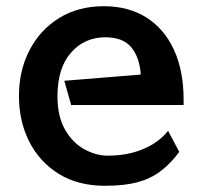

<svg xmlns="http://www.w3.org/2000/svg" viewBox="-20 -587 652 618"><path d="M557 -98Q528 -59 495.5 -35Q463 -11 421 0Q379 11 318 11Q231 11 169 -27.5Q107 -66 74 -131.5Q41 -197 41 -278Q41 -360 75 -425.5Q109 -491 170.5 -529Q232 -567 314 -567Q394 -567 451.5 -530.5Q509 -494 540 -426.5Q571 -359 571 -266V-249H209L187 -327L433 -347Q430 -400 403.5 -433.5Q377 -467 319 -467Q252 -467 208.5 -417.5Q165 -368 165 -277Q165 -212 189.5 -169.5Q214 -127 251.5 -106.5Q289 -86 327 -86Q391 -86 441.5 -107.5Q492 -129 521 -166Z"/></svg>

Font: RocknRoll One
Style: Regular
Weight: 400
Designer: Fontworks Inc.
Foundry: Fontworks Inc.
Version: Version 1.100